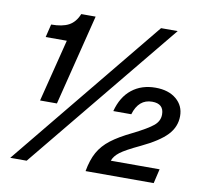

<svg xmlns="http://www.w3.org/2000/svg" viewBox="-76 -758 906 841"><g transform="rotate(10 377.0 -337.0)"><path d="M107 -270 177 -548H83L97 -606Q147 -606 175.5 -621.5Q204 -637 219 -674H283L182 -270ZM22 0 574 -674H648L95 0ZM723 -309Q723 -261 688.5 -224.5Q654 -188 576 -151Q512 -121 488.5 -103Q465 -85 458 -64H675L660 0H357Q366 -51 385 -85Q404 -119 438.5 -145.5Q473 -172 531 -200Q595 -232 619.5 -252.5Q644 -273 644 -302Q644 -350 592 -350Q532 -350 511 -280H431Q448 -345 491 -379Q534 -413 596 -413Q654 -413 688.5 -384Q723 -355 723 -309Z"/></g></svg>

Font: CST
Style: Italic
Weight: 400
Italic angle: -14°
Version: Version 1.00